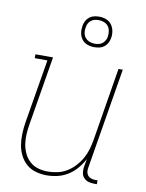

<svg xmlns="http://www.w3.org/2000/svg" viewBox="-85 -812 671 881"><g transform="rotate(10 250.0 -371.5)"><path d="M194 8Q168 8 143 1Q118 -6 99.5 -22Q81 -38 69.5 -61Q58 -84 54 -109Q50 -134 51 -160.5Q52 -187 56 -213L106 -512H47V-530H129L76 -210Q72 -187 70.5 -163Q69 -139 72.5 -116.5Q76 -94 85.5 -73.5Q95 -53 111.5 -38Q128 -23 150 -16.5Q172 -10 196 -10Q218 -10 241 -15Q264 -20 284.5 -32.5Q305 -45 321.5 -63Q338 -81 349.5 -101.5Q361 -122 367.5 -144Q374 -166 378 -189L434 -530H454L376 -59Q374 -49 375.5 -39.5Q377 -30 383 -23Q389 -16 398 -13Q407 -10 417 -10H428V8H414Q400 8 387.5 4Q375 0 366.5 -9.5Q358 -19 356 -32Q354 -45 356 -59L363 -98Q351 -75 333.5 -54Q316 -33 293 -18.5Q270 -4 244.5 2Q219 8 194 8ZM306 -609Q289 -609 273.5 -615Q258 -621 248.5 -634Q239 -647 236.5 -663.5Q234 -680 237 -697Q239 -709 245 -720Q251 -731 261 -738.5Q271 -746 283 -748.5Q295 -751 306 -751Q323 -751 338.5 -745Q354 -739 363.5 -726Q373 -713 376 -696.5Q379 -680 376 -663Q374 -651 368 -640Q362 -629 352 -621.5Q342 -614 330 -611.5Q318 -609 306 -609ZM306 -625Q315 -625 324.5 -627Q334 -629 341.5 -635Q349 -641 354 -649.5Q359 -658 360 -667Q362 -680 360 -693Q358 -706 351 -715.5Q344 -725 331.5 -730Q319 -735 306 -735Q297 -735 288 -733Q279 -731 271 -725Q263 -719 258.5 -710.5Q254 -702 253 -693Q250 -680 252 -667Q254 -654 261.5 -644.5Q269 -635 281 -630Q293 -625 306 -625Z"/></g></svg>

Font: Iosevka Slab Thin
Style: Italic
Weight: 100
Italic angle: -9°
Monospace: yes
Designer: Belleve Invis
Foundry: Belleve Invis
Version: Version 11.1.1; ttfautohint (v1.8.3)